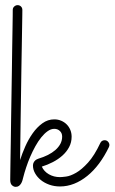

<svg xmlns="http://www.w3.org/2000/svg" viewBox="-20 -704 443 742"><path d="M141.6 -60.1Q149.9 -41.5 168.9 -30.5Q188 -19.5 211.9 -19.5Q219.2 -19.5 235.8 -21.7Q252.4 -23.9 274.2 -36.4Q295.9 -48.8 320.3 -75.7Q344.7 -102.5 367.7 -151.4Q370.1 -156.7 374.5 -159.4Q378.9 -162.1 384.3 -162.1Q392.6 -162.1 397.7 -156.2Q402.8 -150.4 402.8 -143.6Q402.8 -140.6 400.9 -135.7Q383.8 -100.1 362.8 -72Q341.8 -43.9 317.4 -24.2Q293 -4.4 266.4 6.1Q239.7 16.6 211.9 16.6Q189.9 16.6 170.7 9.8Q151.4 2.9 137.5 -8.5Q123.5 -20 115.5 -34.4Q107.4 -48.8 107.4 -64Q107.4 -65.9 107.9 -69.3Q108.4 -72.8 110.6 -76.9Q112.8 -81.1 116.9 -84.7Q121.1 -88.4 128.4 -90.8Q148.4 -96.7 165.3 -105.2Q182.1 -113.8 194.3 -124.5Q206.5 -135.3 213.4 -148.2Q220.2 -161.1 220.2 -176.3Q220.2 -189.5 211.4 -197.8Q202.6 -206.1 189.9 -206.1Q176.8 -206.1 164.1 -197Q151.4 -188 139.4 -173.1Q127.4 -158.2 116.7 -138.9Q106 -119.6 96.9 -98.6Q87.9 -77.6 81.1 -56.9Q74.2 -36.1 69.8 -18.6Q68.4 -13.2 66.7 -6.8Q64.9 -0.5 61.5 5.1Q58.1 10.7 53.2 14.4Q48.3 18.1 40.5 18.1Q33.2 18.1 26.4 12Q19.5 5.9 19.5 -8.8Q19.5 -11.7 19.8 -31.2Q20 -50.8 20.5 -82.3Q21 -113.8 21.7 -154.5Q22.5 -195.3 22.9 -241Q23.4 -286.6 24.4 -335Q25.4 -383.3 25.9 -429.2Q26.4 -475.1 27.1 -516.4Q27.8 -557.6 28.3 -589.6Q28.8 -621.6 29.1 -641.8Q29.3 -662.1 29.3 -666Q29.3 -673.8 35.2 -679Q41 -684.1 47.9 -684.1Q55.7 -684.1 61 -679Q66.4 -673.8 66.4 -665.5Q66.4 -664.6 66.2 -646.2Q65.9 -627.9 65.4 -597.2Q64.9 -566.4 64.2 -525.4Q63.5 -484.4 62.7 -438.2Q62 -392.1 61.3 -343.3Q60.5 -294.4 59.8 -248Q59.1 -201.7 58.6 -159.7Q58.1 -117.7 57.6 -85.4Q65.4 -110.4 77.6 -137.9Q89.8 -165.5 106.4 -189Q123 -212.4 143.8 -227.5Q164.6 -242.7 189.9 -242.7Q204.1 -242.7 216.3 -237.5Q228.5 -232.4 237.5 -223.4Q246.6 -214.4 251.7 -202.1Q256.8 -189.9 256.8 -175.8Q256.8 -153.8 247.1 -135.5Q237.3 -117.2 221.2 -102.8Q205.1 -88.4 184.3 -77.6Q163.6 -66.9 141.6 -60.1Z"/></svg>

Font: Sacramento
Style: Regular
Weight: 400
Designer: Astigmatic (AOETI)
Foundry: Astigmatic (AOETI)
Version: Version 1.000